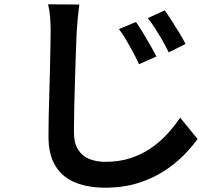

<svg xmlns="http://www.w3.org/2000/svg" viewBox="-20 -804 1040 891"><path d="M611 -702Q625 -682 642.5 -653.5Q660 -625 677 -595Q694 -565 706 -542L625 -506Q611 -537 596 -564.5Q581 -592 566 -618Q551 -644 532 -669ZM744 -756Q758 -737 776.5 -708.5Q795 -680 812.5 -651Q830 -622 841 -600L763 -561Q748 -592 732.5 -618.5Q717 -645 701 -670.5Q685 -696 666 -720ZM348 -783Q344 -753 341 -720.5Q338 -688 336 -659Q334 -618 332 -558.5Q330 -499 328 -433Q326 -367 324.5 -303.5Q323 -240 323 -191Q323 -140 342.5 -109.5Q362 -79 395 -66Q428 -53 469 -53Q533 -53 585 -70Q637 -87 679 -115.5Q721 -144 755 -181Q789 -218 816 -258L897 -159Q872 -124 833.5 -84.5Q795 -45 742 -10.5Q689 24 620.5 45.5Q552 67 467 67Q389 67 329.5 43Q270 19 237.5 -33.5Q205 -86 205 -170Q205 -211 206 -264.5Q207 -318 209 -375Q211 -432 212 -487Q213 -542 214 -587Q215 -632 215 -659Q215 -693 212.5 -725Q210 -757 203 -784Z"/></svg>

Font: Noto Sans TC SemiBold
Style: Regular
Weight: 600
Designer: Ryoko NISHIZUKA  (kana, bopomofo & ideographs); Paul D. Hunt (Latin, Greek & Cyrillic); Sandoll Communications , Soo-you
Foundry: Adobe
Version: Version 2.004-H2;hotconv 1.0.118;makeotfexe 2.5.65603